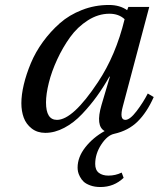

<svg xmlns="http://www.w3.org/2000/svg" viewBox="-20 -522 638 772"><path d="M65.9 -106.9Q65.9 -141.1 75.7 -182.1Q85.4 -223.1 104 -267.8Q122.6 -312.5 152.8 -354Q183.1 -395.5 220.7 -428.7Q258.3 -461.9 309.6 -481.9Q360.8 -502 418 -502Q461.9 -502 491.2 -481L496.1 -494.1H580.1L474.1 -95.2Q459 -40 483.9 -40Q502.4 -40 529.1 -75Q555.7 -109.9 574.2 -146L598.1 -131.8Q570.8 -70.3 533.4 -33.4Q496.1 3.4 439 16.1Q411.6 22 387.2 59.1Q362.8 96.2 362.8 137.2Q362.8 161.6 377.4 172.9Q392.1 184.1 416 184.1Q444.3 184.1 469.2 171.9L477.1 192.9Q438.5 230 383.8 230Q360.8 230 343.3 223.6Q325.7 217.3 316.4 208.5Q307.1 199.7 301.3 188.2Q295.4 176.8 293.7 168.2Q292 159.7 292 151.9Q292 109.9 323 70.3Q354 30.8 400.9 4.9Q363.3 -15.1 388.2 -100.1L421.9 -213.9H419.9Q395.5 -170.9 369.4 -134.8Q343.3 -98.6 310.1 -63.5Q276.9 -28.3 238.5 -8.1Q200.2 12.2 162.1 12.2Q129.9 12.2 107.4 -5.4Q85 -22.9 75.4 -49.1Q65.9 -75.2 65.9 -106.9ZM165 -109.9Q165 -40 209 -40Q273.4 -40 374 -191.9Q445.8 -299.8 481 -444.8Q457.5 -466.8 419.9 -466.8Q375 -466.8 333.3 -440.2Q291.5 -413.6 262 -372.6Q232.4 -331.5 210 -283Q187.5 -234.4 176.3 -189Q165 -143.6 165 -109.9Z"/></svg>

Font: Linguistics Pro
Style: Italic
Weight: 400
Italic angle: -12°
Designer: Stefan Peev, Context Ltd
Foundry: Stefan Peev, Context Ltd
Version: Version 001.000